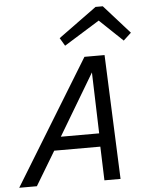

<svg xmlns="http://www.w3.org/2000/svg" viewBox="-86 -959 775 1008"><g transform="rotate(-5 301.5 -455.5)"><path d="M174 -178 67 0H-26L375 -655H481L508 0H423L417 -178ZM407 -570 215 -248H417ZM279 -722 254 -764 456 -911H494L629 -760L588 -722L466 -838Z"/></g></svg>

Font: Intel One Mono
Style: Italic
Weight: 400
Italic angle: -16°
Monospace: yes
Designer: Fred Shallcrass
Foundry: Frere-Jones Type LLC
Version: Version 1.400;hotconv 1.1.0;makeotfexe 2.6.0;FJTRelease1.4